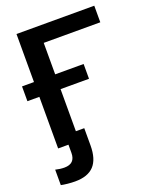

<svg xmlns="http://www.w3.org/2000/svg" viewBox="-162 -782 883 1084"><g transform="rotate(-20 279.5 -240.0)"><path d="M133.8 -0.5H71.8V-310.5H0V-399.4H71.8V-688H539.1V-588.4H199.2V-399.4H370.1V-310.5H199.2V-57.6H249.5V45.9Q249.5 127.9 212.6 167.7Q175.8 207.5 99.1 207.5Q78.6 207.5 54.4 205.1Q30.3 202.6 15.1 199.2V106.4Q42.5 113.3 68.8 113.3Q133.8 113.3 133.8 48.3Z"/></g></svg>

Font: Arimo SemiBold
Style: Regular
Weight: 600
Designer: Steve Matteson
Foundry: Monotype Imaging Inc.
Version: Version 1.33